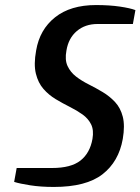

<svg xmlns="http://www.w3.org/2000/svg" viewBox="-20 -730 556 760"><path d="M193 10Q141 10 99.5 3.5Q58 -3 36 -10L46 -65H186Q261 -65 298.5 -94.5Q336 -124 346 -180Q352 -215 340.5 -238Q329 -261 306.5 -277Q284 -293 256 -307Q228 -321 200.5 -337.5Q173 -354 152 -378Q131 -402 122 -438.5Q113 -475 123 -530Q137 -613 198 -661.5Q259 -710 360 -710Q413 -710 454 -704Q495 -698 516 -690L506 -635H366Q317 -635 284 -607Q251 -579 243 -530Q236 -493 247.5 -468.5Q259 -444 281 -427Q303 -410 331 -396Q359 -382 386.5 -365.5Q414 -349 435.5 -326Q457 -303 466 -268Q475 -233 466 -180Q450 -90 385.5 -40Q321 10 193 10Z"/></svg>

Font: Cuprum
Style: Bold Italic
Weight: 700
Italic angle: -10°
Designer: Jovanny Lemonad
Foundry: Jovanny Lemonad
Version: Version 3.000